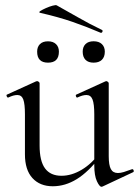

<svg xmlns="http://www.w3.org/2000/svg" viewBox="-20 -706 533 736"><path d="M182.4 8Q133 8 104.3 -23.4Q75.6 -54.8 75.6 -114.6V-268Q75.6 -307.4 69.3 -324.6Q63 -341.8 46.2 -341.8Q32 -341.8 12.4 -332.4Q8.4 -330.6 5.9 -336.6Q3.4 -342.6 7.2 -343.6L118 -394Q120.2 -395 122.2 -395Q124.8 -395 128.3 -392.5Q131.8 -390 131.8 -386.8V-148.2Q131.8 -88.6 152.7 -60.4Q173.6 -32.2 215.6 -32.2Q254.2 -32.2 292.8 -55.1Q331.4 -78 359.6 -117.4L364.8 -106.2Q318.8 -46.8 274.4 -19.4Q230 8 182.4 8ZM396.8 -386.8V-107.2Q396.8 -73.2 404.9 -58Q413 -42.8 432 -42.8Q442.2 -42.8 454.7 -46.6Q467.2 -50.4 485 -57Q489.8 -59 492 -53.5Q494.2 -48 490.4 -46L373.2 9Q371.2 10 369 10Q361.4 10 351.4 -11.4Q341.4 -32.8 341.4 -73.2V-268Q341.4 -307.4 334.7 -324.6Q328 -341.8 311.2 -341.8Q297 -341.8 277.2 -332.4Q273.4 -330.6 271.3 -336.6Q269.2 -342.6 273 -343.6L383.8 -394Q385.8 -395 387.2 -395Q389.8 -395 393.3 -392.5Q396.8 -390 396.8 -386.8ZM365.8 -580.4Q312.4 -603.4 257.9 -622.2Q203.4 -641 133.2 -657Q127.2 -659 134.9 -664Q142.6 -669 156.1 -675Q169.6 -681 182 -684.3Q194.4 -687.6 197.6 -685.4Q238.8 -662.8 280.1 -638.9Q321.4 -615 370.6 -591.4Q374.6 -589.6 372.7 -584.5Q370.8 -579.4 365.8 -580.4ZM164 -465.8Q122.4 -465.8 122.4 -508Q122.4 -526.2 133.1 -536.9Q143.8 -547.6 164 -547.6Q183.6 -547.6 194.7 -536.9Q205.8 -526.2 205.8 -508Q205.8 -465.8 164 -465.8ZM338.8 -465.8Q318.6 -465.8 307.8 -476.7Q297 -487.6 297 -508Q297 -526.2 307.8 -537Q318.6 -547.8 338.8 -547.8Q359.2 -547.8 370.5 -537Q381.8 -526.2 381.8 -508Q381.8 -487.6 370.5 -476.7Q359.2 -465.8 338.8 -465.8Z"/></svg>

Font: Cormorant Infant Light
Style: Regular
Weight: 300
Designer: Christian Thalmann (Catharsis Fonts)
Foundry: Catharsis Fonts
Version: Version 4.001